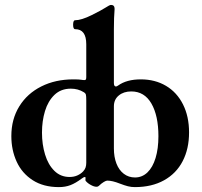

<svg xmlns="http://www.w3.org/2000/svg" viewBox="-20 -746 818 777"><path d="M25.9 -195.3Q25.9 -263.7 58.1 -315.7Q90.3 -367.7 147.2 -396.2Q204.1 -424.8 276.9 -424.8Q299.8 -424.8 308.1 -423.3Q315.4 -421.9 322.3 -421.9Q326.2 -421.9 327.6 -424.8Q329.1 -427.7 329.1 -434.1V-566.9Q329.1 -627.9 284.2 -627.9Q275.9 -627.9 275.9 -646Q275.9 -664.1 284.2 -664.1Q309.1 -664.1 351.6 -685.1Q391.6 -705.1 405.8 -714.4Q413.6 -719.2 419.7 -722.7Q425.8 -726.1 429.2 -726.1Q443.8 -726.1 443.8 -710Q440.9 -675.8 440.9 -627.9V-410.2Q440.9 -396 449.2 -396Q452.6 -396 458 -399.9Q492.7 -424.8 549.8 -424.8Q607.4 -424.8 651.6 -398.7Q695.8 -372.6 720.5 -323.7Q745.1 -274.9 745.1 -210Q745.1 -143.6 719.2 -93.8Q693.4 -43.9 643.8 -16.4Q594.2 11.2 525.9 11.2Q511.2 11.2 497.8 7.8Q484.4 4.4 465.3 -2.9Q434.6 -15.1 414.1 -15.1Q409.2 -15.1 399.9 -9.5Q390.6 -3.9 379.9 6.3Q376.5 9.8 370.6 9.8Q359.9 9.8 345.7 1.5Q339.8 -1.5 332.8 -7.6Q325.7 -13.7 325.7 -17.1Q326.2 -20 326.2 -26.4Q326.2 -29.8 323.2 -29.8Q319.3 -29.8 310.1 -22.9Q286.1 -4.9 265.1 3.2Q244.1 11.2 218.3 11.2Q155.8 11.2 112.3 -16.8Q68.8 -44.9 47.4 -91.8Q25.9 -138.7 25.9 -195.3ZM316.4 -52.2Q323.7 -60.1 326.4 -68.4Q329.1 -76.7 329.1 -87.4V-339.4Q329.1 -356.9 327.6 -362.8Q326.2 -368.7 318.8 -373Q295.9 -387.2 266.6 -387.2Q226.6 -387.2 200.4 -362.1Q174.3 -336.9 162.1 -296.6Q149.9 -256.3 149.9 -209.5Q149.9 -161.6 162.4 -120.6Q174.8 -79.6 200 -54.7Q225.1 -29.8 261.7 -29.8Q278.8 -29.8 292.7 -35.9Q306.6 -42 316.4 -52.2ZM621.1 -194.8Q621.1 -277.8 592.8 -326.9Q564.5 -376 511.2 -376Q480.5 -376 460.7 -359.6Q440.9 -343.3 440.9 -315.9V-145Q440.9 -110.8 451.2 -84.2Q461.4 -57.6 481 -42.7Q500.5 -27.8 526.4 -27.8Q555.2 -27.8 576.7 -48.3Q598.1 -68.8 609.6 -106.7Q621.1 -144.5 621.1 -194.8Z"/></svg>

Font: JuniusX
Style: Bold
Weight: 700
Designer: Peter S. Baker
Foundry: Briery Creek Software
Version: Version 1.004